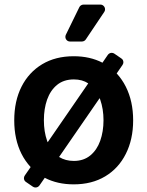

<svg xmlns="http://www.w3.org/2000/svg" viewBox="-20 -799 648 844"><path d="M176.8 -17.4 153.4 16.3Q146.7 25.2 136 25.2Q129.6 25.2 124.6 21.7L94.5 1.1Q89.8 -1.8 87.5 -6.2Q85.2 -10.7 85.2 -16Q85.2 -22 89.1 -27.7L114.7 -64.6Q90.6 -90.9 74.6 -122.5Q42.6 -186.1 42.6 -269.9Q42.6 -354.8 74.6 -418Q106.5 -481.2 165.5 -516.7Q224.1 -551.8 304 -551.8Q375.4 -551.8 430.4 -523.4L453.8 -557.5Q456.7 -561.8 461.3 -564.3Q465.9 -566.8 470.9 -566.8Q477.6 -566.8 482.6 -563.2L513.1 -542.3Q517.8 -539.4 520.1 -535Q522.4 -530.5 522.4 -525.2Q522.4 -519.2 518.5 -513.5L492.9 -476.2Q517 -449.9 533 -418Q565.3 -354 565.3 -269.9Q565.3 -186.4 533 -122.5Q501.1 -58.9 442.5 -23.8Q383.9 11.4 304 11.4Q231.9 11.4 176.8 -17.4ZM187.1 -180 189.6 -173.7 367.9 -432.5Q341.6 -449.9 304.7 -449.9Q260.3 -449.9 230.8 -425.8Q201.7 -402 187.1 -361.2Q172.9 -320.7 172.9 -270.6Q172.9 -220.2 187.1 -180ZM304.7 -91.6Q347.7 -91.6 377.1 -115.8Q406.2 -139.9 420.5 -180Q435 -220.9 435 -270.6Q435 -319.6 420.5 -361.2L418 -367.5L239.7 -109Q267.4 -91.6 304.7 -91.6ZM267.4 -637.1Q267.4 -628.6 273.3 -622.5Q279.1 -616.5 288 -616.5H339.8Q345.2 -616.5 349.8 -619Q354.4 -621.4 357.2 -625.7L438.2 -746.4Q441.8 -751.4 441.8 -757.8Q441.8 -766.3 435.9 -772.5Q430 -778.8 421.2 -778.8H347.3Q341.3 -778.8 336.1 -775.6Q331 -772.4 328.5 -767L269.5 -646.3Q267.4 -641.7 267.4 -637.1Z"/></svg>

Font: DeltaSans SemiBold
Style: Regular
Weight: 600
Designer: Rasmus Andersson
Foundry: rsms
Version: Version 3.012